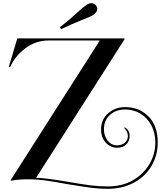

<svg xmlns="http://www.w3.org/2000/svg" viewBox="-20 -1044 1031 1210"><path d="M974 -146Q974 -65 935 1.5Q896 68 824 107Q752 146 659 146Q604 146 551.5 139Q499 132 408 117Q322 101 267 93.5Q212 86 155 86Q98 86 48 95V90L609 -789H289Q203 -789 137.5 -738Q72 -687 44 -621H35L89 -802H765V-797L208 76Q275 79 410 102Q495 117 549.5 124Q604 131 659 131Q749 131 816.5 92.5Q884 54 921.5 -9.5Q959 -73 959 -146Q959 -206 934 -253.5Q909 -301 865.5 -327.5Q822 -354 769 -354Q711 -354 673 -320Q635 -286 635 -229Q635 -188 658.5 -158Q682 -128 718 -128Q747 -128 766.5 -144.5Q786 -161 786 -187Q786 -202 779 -215.5Q772 -229 763 -237L766 -242Q797 -224 797 -187Q797 -155 776 -134Q755 -113 718 -113Q676 -113 646.5 -145Q617 -177 617 -229Q617 -290 661 -329.5Q705 -369 769 -369Q857 -369 915.5 -310.5Q974 -252 974 -146ZM556 -1024Q575 -1024 587 -1007Q593 -998 593 -988Q593 -966 566 -949Q545 -936 494 -917Q419 -887 365 -860L358 -873Q399 -904 428.5 -930.5Q458 -957 465 -963Q502 -998 526 -1014Q542 -1024 556 -1024Z"/></svg>

Font: Myanmar April Display
Style: Regular
Weight: 400
Designer: Khon Soe Zaw Thu
Foundry: Myanmar OS
Version: Version 2.50 April 12, 2019